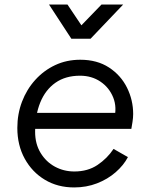

<svg xmlns="http://www.w3.org/2000/svg" viewBox="-20 -810 657 842"><path d="M305 12Q233 12 177 -21.5Q121 -55 88.5 -114Q56 -173 56 -249Q56 -310 76.5 -364Q97 -418 134.5 -459.5Q172 -501 222 -524.5Q272 -548 332 -548Q406 -548 458 -514Q510 -480 537 -425.5Q564 -371 564 -310Q564 -294 561 -275Q558 -256 556 -245H103L108 -315H518L480 -286Q494 -339 476.5 -382.5Q459 -426 420.5 -452Q382 -478 331 -478Q267 -478 223 -447Q179 -416 156.5 -360.5Q134 -305 134 -232Q134 -179 158 -139.5Q182 -100 221 -79Q260 -58 306 -58Q365 -58 407.5 -86.5Q450 -115 478 -157L541 -121Q522 -85 487 -54.5Q452 -24 405.5 -6Q359 12 305 12ZM293 -640 195 -790H276L337 -699L425 -790H520L377 -640Z"/></svg>

Font: Plus Jakarta Sans
Style: Italic
Weight: 400
Italic angle: -8°
Designer: Gumpita Rahayu
Foundry: Tokotype
Version: Version 2.006